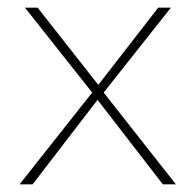

<svg xmlns="http://www.w3.org/2000/svg" viewBox="-20 -480 508 500"><path d="M220 -239 45 -460H78L236 -259L392 -460H425L250 -239L438 0H404L234 -220L65 0H31Z"/></svg>

Font: Ysabeau SC Extralight
Style: Regular
Weight: 200
Designer: Christian Thalmann (Catharsis Fonts)
Version: Version 0.003